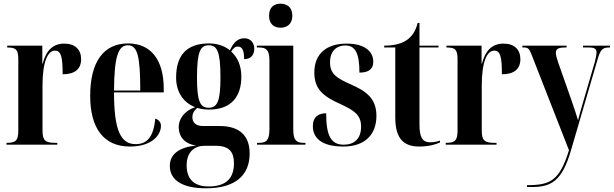

<svg xmlns="http://www.w3.org/2000/svg" viewBox="-20 -783 3321 1039"><path d="M15 0H290V-10H280C224 -10 210 -23 210 -78V-319C210 -450 239 -509 277 -509C310 -509 319 -478 319 -381C386 -381 419 -410 419 -463C419 -515 386 -547 328 -547C264 -547 229 -507 211 -439H209V-536H19V-526H21C68 -526 79 -513 79 -461V-78C79 -23 66 -10 17 -10H15Z M683 10C802 10 851 -52 851 -102C851 -122 838 -136 820 -141C811 -37 772 -3 714 -3C634 -3 597 -76 597 -283H866V-304C866 -461 795 -548 673 -548C543 -548 468 -452 468 -264C468 -91 540 10 683 10ZM739 -293H597C598 -480 621 -538 672 -538C724 -538 739 -479 739 -293Z M1094 236C1256 236 1331 164 1331 47C1331 -45 1280 -101 1169 -101H1079C1042 -101 1021 -118 1021 -149C1021 -167 1029 -184 1047 -199C1067 -193 1089 -190 1111 -190C1232 -190 1286 -261 1286 -368C1286 -427 1266 -473 1231 -504C1243 -523 1253 -531 1267 -531C1291 -531 1301 -510 1301 -463C1341 -463 1356 -489 1356 -520C1356 -550 1337 -576 1302 -576C1259 -576 1239 -542 1224 -511C1194 -535 1156 -548 1111 -548C990 -548 933 -484 933 -363C933 -281 976 -226 1036 -203C975 -182 947 -138 947 -94C947 -47 978 -2 1043 4C949 14 899 51 899 115C899 193 969 236 1094 236ZM1109 -200C1063 -200 1046 -235 1046 -363C1046 -503 1064 -538 1109 -538C1155 -538 1173 -505 1173 -364C1173 -235 1156 -200 1109 -200ZM1109 226C1041 226 990 196 990 112C990 35 1037 6 1086 6H1148C1221 6 1246 40 1246 101C1246 182 1203 226 1109 226Z M1498 -633C1533 -633 1562 -653 1562 -698C1562 -744 1533 -763 1498 -763C1463 -763 1436 -744 1436 -698C1436 -653 1463 -633 1498 -633ZM1371 0H1633V-10H1623C1585 -10 1567 -23 1567 -82V-536H1370V-526H1383C1420 -526 1438 -513 1438 -456V-84C1438 -24 1421 -10 1382 -10H1371Z M1838 10C1955 10 2017 -55 2017 -156C2017 -253 1958 -291 1879 -326C1803 -360 1766 -381 1766 -446C1766 -511 1806 -537 1848 -537C1903 -537 1925 -495 1925 -390C1977 -390 2000 -411 2000 -449C2000 -502 1957 -547 1856 -547C1750 -547 1681 -495 1681 -390C1681 -300 1730 -261 1822 -220C1891 -187 1934 -165 1934 -98C1934 -31 1896 0 1840 0C1771 0 1745 -49 1745 -170C1706 -170 1673 -153 1673 -100C1673 -43 1712 10 1838 10Z M2249 10C2303 10 2342 -3 2361 -12V-22C2339 -15 2322 -13 2307 -13C2267 -13 2250 -39 2250 -108V-526H2353V-536H2250V-659H2240C2230 -616 2209 -583 2175 -562C2146 -545 2109 -536 2059 -536V-526H2119V-147C2119 -30 2167 10 2249 10Z M2392 0H2667V-10H2657C2601 -10 2587 -23 2587 -78V-319C2587 -450 2616 -509 2654 -509C2687 -509 2696 -478 2696 -381C2763 -381 2796 -410 2796 -463C2796 -515 2763 -547 2705 -547C2641 -547 2606 -507 2588 -439H2586V-536H2396V-526H2398C2445 -526 2456 -513 2456 -461V-78C2456 -23 2443 -10 2394 -10H2392Z M2832 219V229H2858C2960 229 3021 200 3070 30L3213 -459C3229 -514 3239 -526 3276 -526H3281V-536H3135V-526H3167C3199 -526 3208 -518 3208 -498C3208 -487 3204 -469 3199 -448L3135 -229C3125 -196 3116 -162 3108 -132C3101 -156 3091 -186 3074 -236L3002 -441C2994 -464 2988 -484 2988 -497C2988 -517 2999 -526 3038 -526H3046V-536H2807V-526H2817C2840 -526 2846 -516 2861 -476L3059 30C3008 195 2958 219 2832 219Z"/></svg>

Font: Noto Serif Display ExtraCondensed
Style: Bold
Weight: 700
Width: 2
Designer: Monotype Design Team
Foundry: Monotype Imaging Inc.
Version: Version 2.009